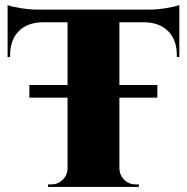

<svg xmlns="http://www.w3.org/2000/svg" viewBox="-20 -739 738 759"><path d="M452 -651V-403H602V-353H452V-72Q453 -46 471.5 -28Q490 -10 516 -10H529V0H170V-10H183Q209 -10 227.5 -28Q246 -46 247 -71V-353H96V-403H247V-651H148Q88 -650 54 -615.5Q20 -581 20 -521V-514L10 -513V-719Q24 -713 60.5 -707Q97 -701 128 -701H571Q602 -701 638 -707Q674 -713 689 -719V-513L679 -514V-521Q679 -581 645 -615.5Q611 -650 550 -651Z"/></svg>

Font: Cinzel Decorative Black
Style: Regular
Weight: 900
Designer: Natanael Gama
Version: Version 1.002;PS 001.002;hotconv 1.0.56;makeotf.lib2.0.21325